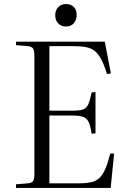

<svg xmlns="http://www.w3.org/2000/svg" viewBox="-20 -929 632 949"><path d="M59 0V-18L119 -23Q138 -25 144 -35Q150 -45 150 -72V-653Q150 -679 143.5 -689Q137 -699 117 -701L59 -706V-723H498L528 -566L509 -563Q495 -608 480.5 -635.5Q466 -663 448.5 -677Q431 -691 405 -696Q379 -701 341 -701H224V-382H338Q374 -382 391 -388Q408 -394 416.5 -413.5Q425 -433 433 -472L452 -474V-270L433 -268Q427 -307 418 -326Q409 -345 390.5 -351.5Q372 -358 335 -358H224V-23H370Q407 -23 431 -28.5Q455 -34 471.5 -49.5Q488 -65 500.5 -94Q513 -123 525 -170H544L527 0ZM306 -798Q282 -798 267.5 -813.5Q253 -829 253 -853Q253 -878 267.5 -893.5Q282 -909 306 -909Q331 -909 345 -894.5Q359 -880 359 -855Q359 -831 345 -814.5Q331 -798 306 -798Z"/></svg>

Font: Literata 60pt Light
Style: Regular
Weight: 300
Designer: Latin by Veronika Burian and Jose Scaglione. Greek by Irene Vlachou. Cyrillic by Vera Evstafieva.
Foundry: TypeTogether
Version: Version 3.103;gftools[0.9.29]